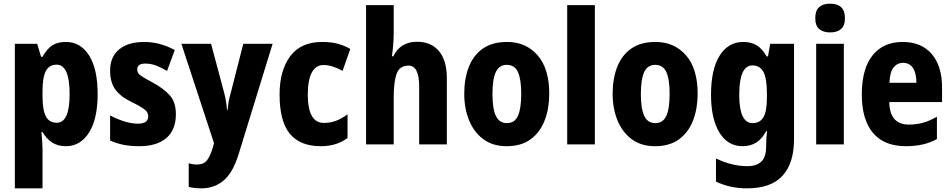

<svg xmlns="http://www.w3.org/2000/svg" viewBox="-20 -788 5195 1048"><path d="M339 -559Q420 -559 466.5 -485Q513 -411 513 -274Q513 -139 466 -64.5Q419 10 340 10Q296 10 265 -10Q234 -30 212 -67H206Q212 -6 212 24V240H61V-549H183L204 -478H212Q237 -523 266.5 -541Q296 -559 339 -559ZM289 -435Q248 -435 230 -400Q212 -365 212 -289V-264Q212 -189 230 -153.5Q248 -118 290 -118Q360 -118 360 -274Q360 -435 289 -435Z M940 -165Q940 -79 888 -34.5Q836 10 740 10Q695 10 657 3Q619 -4 581 -21V-158Q616 -139 656.5 -126Q697 -113 733 -113Q789 -113 789 -153Q789 -165 783.5 -175Q778 -185 759 -198Q740 -211 697 -232Q638 -260 609.5 -299.5Q581 -339 581 -402Q581 -478 630.5 -518.5Q680 -559 768 -559Q852 -559 934 -515L892 -401Q862 -418 833.5 -429.5Q805 -441 773 -441Q729 -441 729 -409Q729 -398 734.5 -389Q740 -380 758.5 -368.5Q777 -357 816 -336Q870 -307 905 -269.5Q940 -232 940 -165Z M970 -549H1132L1204 -280Q1216 -233 1219 -187H1222Q1224 -209 1227.5 -230.5Q1231 -252 1239 -279L1308 -549H1468L1282 55Q1251 155 1200.5 197.5Q1150 240 1079 240Q1059 240 1042 238Q1025 236 1010 232V103Q1032 110 1056 110Q1091 110 1109 88Q1127 66 1143 13L1148 -7Z M1731 10Q1618 10 1562 -58Q1506 -126 1506 -272Q1506 -403 1564 -481Q1622 -559 1738 -559Q1788 -559 1824.5 -549Q1861 -539 1892 -521L1850 -401Q1821 -417 1796 -425Q1771 -433 1745 -433Q1704 -433 1682 -392Q1660 -351 1660 -272Q1660 -117 1748 -117Q1784 -117 1815 -129Q1846 -141 1877 -164V-35Q1818 10 1731 10Z M2129 -611Q2129 -575 2126 -540Q2123 -505 2119 -481H2127Q2165 -560 2257 -560Q2333 -560 2376 -509Q2419 -458 2419 -360V0H2268V-315Q2268 -430 2210 -430Q2162 -430 2145.5 -387Q2129 -344 2129 -256V0H1978V-760H2129Z M2978 -276Q2978 -197 2953.5 -132Q2929 -67 2877.5 -28.5Q2826 10 2745 10Q2670 10 2618.5 -28Q2567 -66 2540.5 -131Q2514 -196 2514 -276Q2514 -360 2539.5 -424Q2565 -488 2616.5 -523.5Q2668 -559 2748 -559Q2851 -559 2914.5 -486Q2978 -413 2978 -276ZM2668 -275Q2668 -195 2686.5 -155.5Q2705 -116 2747 -116Q2789 -116 2807 -155.5Q2825 -195 2825 -276Q2825 -356 2807 -395Q2789 -434 2746 -434Q2705 -434 2686.5 -395Q2668 -356 2668 -275Z M3227 0H3076V-760H3227Z M3788 -276Q3788 -197 3763.5 -132Q3739 -67 3687.5 -28.5Q3636 10 3555 10Q3480 10 3428.5 -28Q3377 -66 3350.5 -131Q3324 -196 3324 -276Q3324 -360 3349.5 -424Q3375 -488 3426.5 -523.5Q3478 -559 3558 -559Q3661 -559 3724.5 -486Q3788 -413 3788 -276ZM3478 -275Q3478 -195 3496.5 -155.5Q3515 -116 3557 -116Q3599 -116 3617 -155.5Q3635 -195 3635 -276Q3635 -356 3617 -395Q3599 -434 3556 -434Q3515 -434 3496.5 -395Q3478 -356 3478 -275Z M4038 -559Q4079 -559 4109.5 -541Q4140 -523 4165 -480H4172L4184 -549H4314V-27Q4314 102 4251.5 171Q4189 240 4058 240Q3963 240 3888 203V77Q3934 99 3977 109Q4020 119 4060 119Q4109 119 4135.5 94Q4162 69 4162 10V3Q4162 -35 4167 -72H4162Q4138 -28 4106.5 -9Q4075 10 4033 10Q3952 10 3906.5 -65Q3861 -140 3861 -271Q3861 -408 3907.5 -483.5Q3954 -559 4038 -559ZM4087 -431Q4015 -431 4015 -270Q4015 -116 4088 -116Q4128 -116 4147 -148Q4166 -180 4166 -254V-278Q4166 -360 4147 -395.5Q4128 -431 4087 -431Z M4511 -768Q4550 -768 4571 -749Q4592 -730 4592 -689Q4592 -648 4570.5 -629.5Q4549 -611 4511 -611Q4473 -611 4451.5 -629.5Q4430 -648 4430 -689Q4430 -730 4451 -749Q4472 -768 4511 -768ZM4586 -549V0H4435V-549Z M4907 -559Q5009 -559 5065.5 -493.5Q5122 -428 5122 -310V-231H4834Q4836 -108 4941 -108Q4982 -108 5018 -118Q5054 -128 5094 -151V-29Q5025 10 4925 10Q4806 10 4745 -62.5Q4684 -135 4684 -272Q4684 -412 4742.5 -485.5Q4801 -559 4907 -559ZM4909 -445Q4878 -445 4857.5 -420Q4837 -395 4835 -336H4982Q4982 -388 4963.5 -416.5Q4945 -445 4909 -445Z"/></svg>

Font: Noto Sans Sinhala Condensed ExtraBold
Style: Regular
Weight: 800
Width: 3
Designer: Jelle Bosma - Monotype Design Team
Foundry: Monotype Imaging Inc.
Version: Version 2.006; ttfautohint (v1.8.4.7-5d5b)